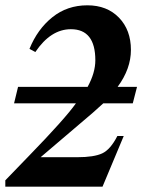

<svg xmlns="http://www.w3.org/2000/svg" viewBox="-47 -703 567 723"><path d="M469 -376 453 -314H342L302 -278L106 -111H244Q307 -111 338 -125.5Q369 -140 395 -191H419L339 0H-27V-24L62 -116Q198 -256 239 -314H6L21 -376H283Q312 -429 312 -476Q312 -593 220 -593Q144 -593 86 -507L64 -519Q94 -593 150 -638Q206 -683 282 -683Q356 -683 401 -636.5Q446 -590 446 -515Q446 -444 396 -376Z"/></svg>

Font: STIX MathJax Latin
Style: Bold Italic
Weight: 700
Italic angle: -16.33°
Designer: MicroPress Inc., with final additions and corrections provided by Coen Hoffman, Elsevier (retired)
Version: Version 1.1.1